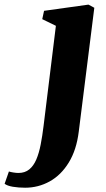

<svg xmlns="http://www.w3.org/2000/svg" viewBox="-142 -576 472 852"><path d="M207.5 8Q197.5 89.5 163.2 145.2Q129 201 78.5 229Q28 257 -30.5 257Q-59.5 257 -84.8 252.8Q-110 248.5 -121.5 239.5L-102.5 185Q-95 187.5 -82.2 189.5Q-69.5 191.5 -60 191.5Q-31.5 191.5 -12.2 175.8Q7 160 19 132Q31 104 38.5 65.5Q46 27 51.5 -18.5L106 -461.5L45.5 -491L53.5 -528L250.5 -555.5L276.5 -541.5Z"/></svg>

Font: Merriweather 48pt Black
Style: Italic
Weight: 900
Italic angle: -7.8°
Version: Version 2.101